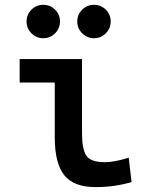

<svg xmlns="http://www.w3.org/2000/svg" viewBox="-20 -761 626 791"><path d="M373 9.8Q284.2 9.8 244.9 -39.1Q205.6 -87.9 205.6 -195.3V-517.6H317.9V-210Q317.9 -148.4 335.2 -120.6Q352.5 -92.8 412.1 -92.8Q451.2 -92.8 510.3 -111.3L522 -10.7Q483.9 0 448.5 4.9Q413.1 9.8 373 9.8ZM61 -420.9V-517.6H218.8V-420.9ZM367.2 -603.5Q338.9 -603.5 318.6 -623.8Q298.3 -644 298.3 -672.4Q298.3 -701.2 318.6 -721.2Q338.9 -741.2 367.2 -741.2Q396 -741.2 416 -721.2Q436 -701.2 436 -672.4Q436 -644 416 -623.8Q396 -603.5 367.2 -603.5ZM158.2 -603.5Q129.9 -603.5 109.6 -623.8Q89.4 -644 89.4 -672.4Q89.4 -701.2 109.6 -721.2Q129.9 -741.2 158.2 -741.2Q187 -741.2 207 -721.2Q227.1 -701.2 227.1 -672.4Q227.1 -644 207 -623.8Q187 -603.5 158.2 -603.5Z"/></svg>

Font: Cascadia Code Medium
Style: Regular
Weight: 500
Monospace: yes
Designer: Aaron Bell
Foundry: Saja Typeworks
Version: Version 2407.024